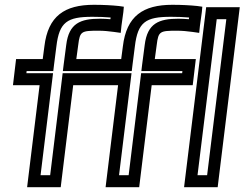

<svg xmlns="http://www.w3.org/2000/svg" viewBox="-20 -755 1019 800"><path d="M718 -627C739 -627 760 -625 782 -622L810 -618L813 -647L821 -705L823 -727L802 -730C773 -733 738 -735 698 -735C576 -735 507 -688 492 -562L485 -509H298L306 -568C313 -625 319 -627 391 -627C412 -627 433 -625 455 -622L483 -618L486 -647L494 -705L496 -727L475 -730C446 -733 411 -735 371 -735C249 -735 180 -688 165 -562L158 -509H72H47L44 -484L37 -425L34 -400H59H145L96 0L93 25H118H208H233L236 0L285 -400H472L423 0L420 25H445H535H560L563 0L612 -400H758H783L786 -425L793 -484L796 -509H771H625L633 -568C640 -625 646 -627 718 -627ZM724 -677C642 -677 594 -658 583 -568L572 -484L569 -459H594H740L739 -450H593H568L565 -425L516 -25H476L525 -425L528 -450H503H266H241L238 -425L189 -25H149L198 -425L201 -450H176H90L91 -459H177H202L205 -484L215 -562C227 -663 260 -685 365 -685C394 -685 419 -684 441 -682L440 -675C425 -676 411 -677 397 -677C315 -677 267 -658 256 -568L245 -484L242 -459H267H504H529L532 -484L542 -562C554 -663 587 -685 692 -685C721 -685 746 -684 768 -682L767 -675C752 -676 738 -677 724 -677ZM890 0 976 -700 979 -725H954H864H839L836 -700L750 0L747 25H772H862H887L890 0ZM843 -25H803L883 -675H923L843 -25Z"/></svg>

Font: Gamestation Text Outline
Style: Italic
Weight: 400
Designer: Jonas Hecksher
Foundry: Jonas Hecksher, Playtypeª, e-types AS
Version: Version 1.003